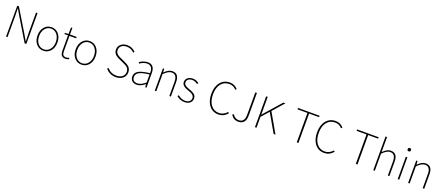

<svg xmlns="http://www.w3.org/2000/svg" viewBox="139 -2513 9768 4246"><g transform="rotate(20 5023.5 -390.5)"><path d="M110 -726H149L469 -197L552 -54H557Q551 -159 551 -259V-726H587V0H547L228 -529L145 -672H141Q145 -536 145 -473V0H110Z M825 -59Q755 -136 755 -262Q755 -390 825 -467Q890 -540 989 -540Q1088 -540 1153 -467Q1223 -390 1223 -262Q1223 -136 1153 -59Q1088 13 989 13Q890 13 825 -59ZM1130 -87Q1186 -155 1186 -262Q1186 -370 1130 -439Q1074 -507 989 -507Q904 -507 849 -439Q793 -370 793 -262Q793 -155 849 -87Q904 -20 989 -20Q1074 -20 1130 -87Z M1413 -29Q1388 -65 1388 -140V-494H1304V-522L1388 -527L1392 -681H1423V-527H1579V-494H1423V-135Q1423 -78 1440 -52Q1461 -20 1515 -20Q1546 -20 1582 -37L1594 -7Q1538 13 1512 13Q1443 13 1413 -29Z M1723 -59Q1653 -136 1653 -262Q1653 -390 1723 -467Q1788 -540 1887 -540Q1986 -540 2051 -467Q2121 -390 2121 -262Q2121 -136 2051 -59Q1986 13 1887 13Q1788 13 1723 -59ZM2028 -87Q2084 -155 2084 -262Q2084 -370 2028 -439Q1972 -507 1887 -507Q1802 -507 1747 -439Q1691 -370 1691 -262Q1691 -155 1747 -87Q1802 -20 1887 -20Q1972 -20 2028 -87Z M2453 -97 2478 -123Q2564 -22 2695 -22Q2781 -22 2834 -65Q2885 -107 2885 -176Q2885 -241 2845 -280Q2820 -305 2751 -336L2640 -386Q2610 -399 2590 -411Q2562 -427 2542 -445Q2492 -493 2492 -564Q2492 -642 2551 -691Q2609 -739 2698 -739Q2817 -739 2896 -653L2873 -628Q2802 -704 2698 -704Q2622 -704 2576 -667Q2530 -629 2530 -568Q2530 -508 2574 -469Q2591 -454 2616 -441L2637 -430L2657 -421L2768 -371Q2843 -337 2876 -303Q2922 -255 2922 -179Q2922 -95 2860 -41Q2797 13 2695 13Q2548 13 2453 -97Z M3080 -21Q3035 -59 3035 -130Q3035 -216 3118 -263Q3198 -308 3379 -329Q3382 -405 3357 -450Q3325 -507 3251 -507Q3201 -507 3150 -485Q3111 -469 3079 -443L3061 -472Q3076 -483 3093 -493Q3115 -505 3137 -515Q3196 -540 3253 -540Q3415 -540 3415 -341V0H3385L3380 -70H3377Q3275 13 3187 13Q3121 13 3080 -21ZM3379 -109V-298Q3212 -280 3140 -239Q3072 -200 3072 -131Q3072 -20 3190 -20Q3275 -20 3379 -109Z M3610 -527H3640L3646 -443H3648Q3743 -540 3830 -540Q3989 -540 3989 -339V0H3953V-334Q3953 -507 3826 -507Q3747 -507 3646 -403V0H3610Z M4122 -59 4145 -88Q4224 -20 4316 -20Q4379 -20 4416 -53Q4449 -83 4449 -131Q4449 -177 4406 -210Q4377 -232 4317 -253L4287 -264L4257 -276Q4223 -290 4202 -305Q4147 -343 4147 -403Q4147 -461 4189 -499Q4235 -540 4313 -540Q4395 -540 4459 -486L4438 -459Q4373 -507 4310 -507Q4249 -507 4214 -476Q4184 -448 4184 -405Q4184 -363 4224 -335Q4240 -324 4265 -313L4287 -303L4311 -294L4343 -282L4374 -270Q4408 -255 4430 -240Q4486 -201 4486 -133Q4486 -72 4442 -31Q4394 13 4314 13Q4209 13 4122 -59Z M4891 -90Q4808 -194 4808 -365Q4808 -536 4892 -638Q4975 -739 5114 -739Q5227 -739 5299 -653L5276 -628Q5210 -704 5114 -704Q4990 -704 4918 -613Q4847 -522 4847 -365Q4847 -208 4918 -116Q4989 -22 5110 -22Q5215 -22 5298 -114L5321 -90Q5232 13 5108 13Q4973 13 4891 -90Z M5401 -91 5432 -110Q5483 -22 5576 -22Q5712 -22 5712 -197V-726H5750V-192Q5750 13 5575 13Q5458 13 5401 -91Z M5967 -726H6004V-310H6006L6373 -726H6420L6187 -460L6451 0H6407L6159 -431L6004 -256V0H5967Z M6951 -693H6717V-726H7224V-693H6990V0H6951Z M7380 -90Q7297 -194 7297 -365Q7297 -536 7381 -638Q7464 -739 7603 -739Q7716 -739 7788 -653L7765 -628Q7699 -704 7603 -704Q7479 -704 7407 -613Q7336 -522 7336 -365Q7336 -208 7407 -116Q7478 -22 7599 -22Q7704 -22 7787 -114L7810 -90Q7721 13 7597 13Q7462 13 7380 -90Z M8341 -693H8107V-726H8614V-693H8380V0H8341Z M8752 -794H8788V-441Q8885 -540 8972 -540Q9131 -540 9131 -339V0H9095V-334Q9095 -507 8968 -507Q8889 -507 8788 -403V0H8752Z M9327 -527H9363V0H9327ZM9308 -698Q9308 -737 9346 -737Q9385 -737 9385 -698Q9385 -681 9373 -670Q9362 -660 9346 -660Q9308 -660 9308 -698Z M9572 -527H9602L9608 -443H9610Q9705 -540 9792 -540Q9951 -540 9951 -339V0H9915V-334Q9915 -507 9788 -507Q9709 -507 9608 -403V0H9572Z"/></g></svg>

Font: Noto Sans CJK TC Thin
Style: Regular
Weight: 250
Designer: Ryoko NISHIZUKA ???? (kana & ideographs); Paul D. Hunt (Latin, Greek & Cyrillic); Wenlong ZHANG ??? (bopomofo); Sandoll 
Foundry: Adobe Systems Incorporated
Version: Version 1.004 January 19, 2016